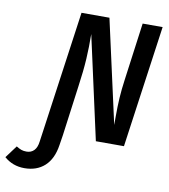

<svg xmlns="http://www.w3.org/2000/svg" viewBox="-244 -772 940 1070"><g transform="rotate(10 225.5 -237.0)"><path d="M589 -691 492 0H333L204 -584Q205 -512 201 -443Q197 -374 184 -283L146 0L137 57Q125 136 80.5 176.5Q36 217 -34 217Q-100 217 -148 175L-96 105Q-80 115 -67.5 119.5Q-55 124 -38 124Q-12 124 4.5 107Q21 90 25 56L33 0L130 -691H288L418 -107V-153Q418 -213 421 -261Q424 -309 432 -366L476 -691Z"/></g></svg>

Font: Fira Sans Condensed Medium
Style: Italic
Weight: 500
Width: 3
Italic angle: -8°
Designer: bBox Type GmbH & Carrois Corporate GbR & Edenspiekermann AG
Foundry: bBox Type GmbH & Carrois Corporate GbR & Edenspiekermann AG
Version: Version 4.301